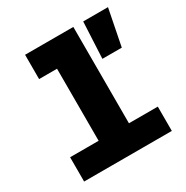

<svg xmlns="http://www.w3.org/2000/svg" viewBox="-169 -880 988 1020"><g transform="rotate(-30 325.0 -370.0)"><path d="M232 0V-740H418V0ZM57 0V-149H595V0ZM122 -591V-740H325V-591ZM467 -516 478 -739H630L586 -516Z"/></g></svg>

Font: Azeret Mono Thin ExtraBold
Style: Regular
Weight: 800
Version: Version 1.002